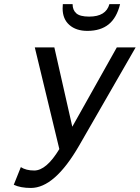

<svg xmlns="http://www.w3.org/2000/svg" viewBox="-20 -908 684 940"><path d="M131.3 12.2Q80.6 12.2 47.4 -3.4L82 -89.8Q107.4 -73.2 147.5 -73.2Q207 -73.2 270.5 -178.2L150.4 -675.8H246.1L334 -287.6L551.8 -675.8H644L367.2 -194.8Q247.6 12.2 131.3 12.2ZM407.7 -756.8Q352.5 -756.8 319.6 -785.9Q286.6 -814.9 286.6 -866.7Q286.6 -877.4 287.6 -887.7H335.4Q335.4 -858.9 353.5 -842.8Q371.6 -826.7 416.5 -826.7Q499 -826.7 515.6 -887.7H567.9Q551.3 -820.3 511.7 -788.6Q472.2 -756.8 407.7 -756.8Z"/></svg>

Font: Cadman
Style: Italic
Weight: 400
Italic angle: -12°
Designer: Paul James MIller
Foundry: High-Logic / Made with FontCreator
Version: Version 2.114;March 28, 2021;FontCreator 13.0.0.2683 64-bit